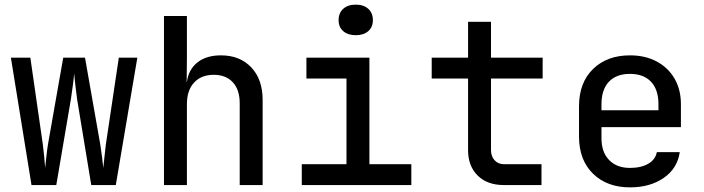

<svg xmlns="http://www.w3.org/2000/svg" viewBox="-20 -799 3040 829"><path d="M116 0 27 -550H111L165 -175Q168 -150 171 -121Q174 -92 175 -74Q177 -92 180 -121Q183 -150 187 -175L253 -550H347L413 -175Q417 -150 420.5 -121.5Q424 -93 426 -74Q428 -93 431 -121.5Q434 -150 437 -175L493 -550H573L480 0H374L313 -370Q309 -397 305.5 -430Q302 -463 300 -482Q299 -463 294.5 -430Q290 -397 286 -370L223 0Z M688 0V-730H787V-550L786 -445H787Q794 -499 832.5 -529.5Q871 -560 934 -560Q1016 -560 1065 -508Q1114 -456 1114 -368V0H1015V-353Q1015 -412 985 -444Q955 -476 903 -476Q849 -476 818 -442.5Q787 -409 787 -349V0Z M1283 0V-90H1476V-460H1303V-550H1575V-90H1756V0ZM1516 -647Q1482 -647 1462 -664.5Q1442 -682 1442 -712Q1442 -743 1462 -761Q1482 -779 1516 -779Q1550 -779 1570 -761Q1590 -743 1590 -712Q1590 -682 1570 -664.5Q1550 -647 1516 -647Z M2155 0Q2084 0 2042.5 -41Q2001 -82 2001 -150V-460H1844V-550H2001V-705H2100V-550H2323V-460H2100V-151Q2100 -124 2115.5 -107Q2131 -90 2157 -90H2318V0Z M2700 10Q2601 10 2540.5 -49Q2480 -108 2480 -210V-340Q2480 -442 2540.5 -501Q2601 -560 2700 -560Q2766 -560 2815.5 -533.5Q2865 -507 2892.5 -459.5Q2920 -412 2920 -349V-250H2577V-202Q2577 -142 2610 -108Q2643 -74 2700 -74Q2748 -74 2779 -92Q2810 -110 2816 -142H2915Q2905 -72 2846 -31Q2787 10 2700 10ZM2577 -349V-323H2823V-349Q2823 -412 2791 -446Q2759 -480 2700 -480Q2641 -480 2609 -446Q2577 -412 2577 -349Z"/></svg>

Font: JetBrains Mono NL Medium
Style: Regular
Weight: 500
Monospace: yes
Designer: Philipp Nurullin, Konstantin Bulenkov
Foundry: JetBrains
Version: Version 2.305; ttfautohint (v1.8.4.7-5d5b)